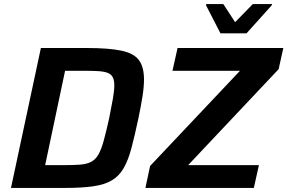

<svg xmlns="http://www.w3.org/2000/svg" viewBox="-20 -924 1413 944"><path d="M34 0 181 -688H406Q515 -688 576.5 -675Q638 -662 663 -628.5Q688 -595 688 -533Q688 -497 680.5 -449.5Q673 -402 660 -340Q642 -255 626 -195Q610 -135 587.5 -96.5Q565 -58 529.5 -37Q494 -16 438 -8Q382 0 297 0ZM202 -112H288Q340 -112 373.5 -114.5Q407 -117 428.5 -128.5Q450 -140 464 -164.5Q478 -189 490 -232.5Q502 -276 517 -344Q528 -399 535 -438.5Q542 -478 542 -504Q542 -530 534 -545Q526 -560 507.5 -566.5Q489 -573 459.5 -574.5Q430 -576 386 -576H300ZM695 0 718 -108 1160 -576H828L853 -688H1373L1350 -584L905 -112H1253L1228 0ZM1064 -760 993 -898 994 -904H1078L1136 -815L1223 -904H1318L1316 -898L1192 -760Z"/></svg>

Font: Saira Thin SemiBold
Style: Italic
Weight: 600
Italic angle: -12°
Version: Version 1.101